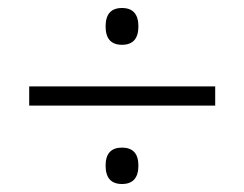

<svg xmlns="http://www.w3.org/2000/svg" viewBox="-20 -593 611 480"><path d="M285 -481Q326 -481 326 -527Q326 -573 285 -573Q244 -573 244 -527Q244 -481 285 -481ZM53 -329H518V-377H53ZM285 -133Q326 -133 326 -179Q326 -224 285 -224Q244 -224 244 -179Q244 -133 285 -133Z"/></svg>

Font: Noto Sans UI Light
Style: Italic
Weight: 300
Italic angle: -12°
Designer: Monotype Design Team
Foundry: Monotype Imaging Inc.
Version: Version 1.901